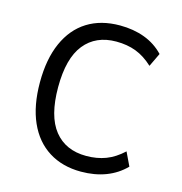

<svg xmlns="http://www.w3.org/2000/svg" viewBox="-107 -811 869 917"><g transform="rotate(15 327.5 -352.5)"><path d="M374 9Q282 9 214.5 -33.5Q147 -76 111 -157Q75 -238 75 -353Q75 -468 111 -549Q147 -630 214 -672Q281 -714 375 -714Q442 -714 497 -693.5Q552 -673 592 -631L560 -564Q519 -602 475.5 -618.5Q432 -635 378 -635Q277 -635 221 -565.5Q165 -496 165 -353Q165 -210 221 -140Q277 -70 379 -70Q432 -70 475.5 -86.5Q519 -103 560 -141L592 -74Q552 -33 497 -12Q442 9 374 9Z"/></g></svg>

Font: Nunito Sans 7pt SemiCondensed
Style: Regular
Weight: 400
Width: 4
Designer: Vernon Adams
Foundry: Vernon Adams
Version: Version 3.101;gftools[0.9.27]